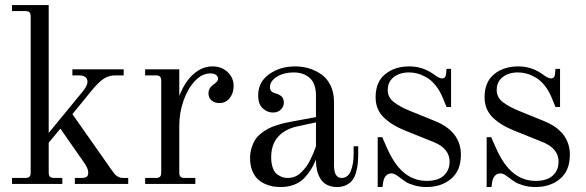

<svg xmlns="http://www.w3.org/2000/svg" viewBox="-20 -732 2330 764"><path d="M173.8 -203.1 310.1 -369.1Q328.1 -391.6 328.1 -405.8Q328.1 -432.1 293.9 -432.1H268.1V-456.1H472.2V-432.1H439.9Q413.1 -432.1 392.3 -418.5Q371.6 -404.8 344.2 -371.1L268.1 -277.8L423.8 -56.2Q432.1 -44.4 436.8 -38.8Q441.4 -33.2 450.2 -28.6Q459 -23.9 470.2 -23.9H490.2V0H277.8V-23.9H304.2Q318.8 -23.9 325 -28.6Q331.1 -33.2 331.1 -45.9Q331.1 -59.6 317.9 -80.1L220.2 -220.2L173.8 -164.1V-45.9Q173.8 -33.7 178.7 -28.8Q183.6 -23.9 195.8 -23.9H228V0H27.8V-23.9H80.1Q92.3 -23.9 97.2 -28.8Q102.1 -33.7 102.1 -45.9V-666Q102.1 -678.2 97.2 -683.1Q92.3 -688 80.1 -688H27.8V-711.9H173.8Z M693.4 -456.1V-350.1Q715.3 -406.7 750 -437.3Q784.7 -467.8 825.7 -467.8Q861.8 -467.8 885.7 -445.3Q909.7 -422.9 909.7 -389.2Q909.7 -362.3 894.3 -342Q878.9 -321.8 852.5 -321.8Q835 -321.8 822.3 -332Q809.6 -342.3 809.6 -360.8Q809.6 -381.8 829.6 -396Q847.7 -407.2 847.7 -418.9Q847.7 -428.7 838.9 -434.3Q830.1 -439.9 816.4 -439.9Q784.2 -439.9 755.6 -409.7Q727.1 -379.4 710.2 -331.3Q693.4 -283.2 693.4 -231.9V-45.9Q693.4 -33.7 698.2 -28.8Q703.1 -23.9 715.3 -23.9H757.3V0H557.6V-23.9H599.6Q611.8 -23.9 616.7 -28.8Q621.6 -33.7 621.6 -45.9V-410.2Q621.6 -422.4 616.7 -427.2Q611.8 -432.1 599.6 -432.1H557.6V-456.1Z M1237.3 -245.1 1163.1 -229Q1114.7 -218.8 1086.9 -188.2Q1059.1 -157.7 1059.1 -106Q1059.1 -80.1 1066.2 -62.3Q1073.2 -44.4 1084.7 -36.9Q1096.2 -29.3 1105.5 -26.6Q1114.7 -23.9 1125 -23.9Q1140.1 -23.9 1154.1 -29.5Q1168 -35.2 1178.7 -46.1Q1189.5 -57.1 1198 -68.1Q1206.5 -79.1 1214.6 -95.7Q1222.7 -112.3 1227.1 -123Q1231.4 -133.8 1237.3 -149.9ZM1405.3 -149.9V-120.1Q1405.3 -98.1 1403.6 -81.1Q1401.9 -64 1396.7 -45.7Q1391.6 -27.3 1382.6 -15.4Q1373.5 -3.4 1357.9 4.4Q1342.3 12.2 1321.3 12.2Q1279.3 12.2 1258.3 -16.1Q1237.3 -44.4 1237.3 -97.2Q1228 -74.7 1218 -58.3Q1208 -42 1191.7 -24.4Q1175.3 -6.8 1151.1 2.7Q1127 12.2 1096.2 12.2Q1079.6 12.2 1063.7 9.3Q1047.9 6.3 1031.2 -1.7Q1014.6 -9.8 1002.7 -22.2Q990.7 -34.7 982.9 -55.2Q975.1 -75.7 975.1 -102.1Q975.1 -125 981.2 -144.3Q987.3 -163.6 996.3 -177.2Q1005.4 -190.9 1020.3 -202.4Q1035.2 -213.9 1048.6 -220.7Q1062 -227.5 1081.1 -233.6Q1100.1 -239.7 1113.3 -242.7Q1126.5 -245.6 1145 -249L1237.3 -266.1V-351.1Q1237.3 -399.9 1212.4 -421.9Q1187.5 -443.8 1148.4 -443.8Q1109.9 -443.8 1082 -426.8Q1054.2 -409.7 1054.2 -384.8Q1054.2 -366.7 1072.3 -361.8Q1079.6 -359.9 1084.5 -357.9Q1089.4 -356 1095.9 -351.8Q1102.5 -347.7 1106 -340.6Q1109.4 -333.5 1109.4 -324.2Q1109.4 -307.1 1097.2 -295.7Q1085 -284.2 1066.4 -284.2Q1043 -284.2 1025.1 -301.3Q1007.3 -318.4 1007.3 -352.1Q1007.3 -405.3 1050.5 -436.5Q1093.8 -467.8 1154.3 -467.8Q1182.1 -467.8 1208.3 -460.2Q1234.4 -452.6 1257.6 -437Q1280.8 -421.4 1294.9 -392.8Q1309.1 -364.3 1309.1 -326.2V-74.2Q1309.1 -23.9 1339.4 -23.9Q1364.7 -23.9 1376 -52Q1387.2 -80.1 1387.2 -120.1V-149.9Z M1482.9 -186H1501Q1504.9 -177.2 1512 -161.1Q1519 -145 1525.1 -131.8Q1531.2 -118.7 1538.1 -106.9Q1591.3 -12.2 1677.7 -12.2Q1723.1 -12.2 1746.1 -33.4Q1769 -54.7 1769 -88.9Q1769 -141.1 1705.1 -167L1590.8 -212.9Q1536.6 -234.9 1505.6 -266.1Q1474.6 -297.4 1474.6 -345.2Q1474.6 -405.8 1512.7 -436.8Q1550.8 -467.8 1608.9 -467.8Q1662.6 -467.8 1706.1 -436Q1727.5 -419.9 1738.8 -419.9Q1753.4 -419.9 1754.9 -438L1756.8 -458H1774.9V-306.2H1756.8L1742.7 -340.8Q1730.5 -371.1 1712.9 -392.6Q1695.3 -414.1 1676.3 -424.6Q1657.2 -435.1 1640.6 -439.5Q1624 -443.8 1607.9 -443.8Q1570.8 -443.8 1546.9 -425.3Q1522.9 -406.7 1522.9 -374Q1522.9 -345.2 1546.1 -326.7Q1569.3 -308.1 1610.8 -291L1711.9 -250Q1814 -208 1814 -116.2Q1814 -53.7 1775.4 -20.8Q1736.8 12.2 1676.8 12.2Q1650.9 12.2 1628.7 5.6Q1606.4 -1 1596.4 -7.3Q1586.4 -13.7 1571.8 -24.9Q1570.8 -25.4 1567.4 -28.1Q1564 -30.8 1563 -31.5Q1562 -32.2 1558.8 -34.2Q1555.7 -36.1 1554.4 -36.9Q1553.2 -37.6 1550.5 -38.8Q1547.9 -40 1546.1 -40.5Q1544.4 -41 1542.2 -41.5Q1540 -42 1538.1 -42Q1524.4 -42 1515.9 -32.7Q1507.3 -23.4 1504.9 -7.8L1502 12.2H1482.9Z M1916.5 -186H1934.6Q1938.5 -177.2 1945.6 -161.1Q1952.6 -145 1958.7 -131.8Q1964.8 -118.7 1971.7 -106.9Q2024.9 -12.2 2111.3 -12.2Q2156.7 -12.2 2179.7 -33.4Q2202.6 -54.7 2202.6 -88.9Q2202.6 -141.1 2138.7 -167L2024.4 -212.9Q1970.2 -234.9 1939.2 -266.1Q1908.2 -297.4 1908.2 -345.2Q1908.2 -405.8 1946.3 -436.8Q1984.4 -467.8 2042.5 -467.8Q2096.2 -467.8 2139.6 -436Q2161.1 -419.9 2172.4 -419.9Q2187 -419.9 2188.5 -438L2190.4 -458H2208.5V-306.2H2190.4L2176.3 -340.8Q2164.1 -371.1 2146.5 -392.6Q2128.9 -414.1 2109.9 -424.6Q2090.8 -435.1 2074.2 -439.5Q2057.6 -443.8 2041.5 -443.8Q2004.4 -443.8 1980.5 -425.3Q1956.5 -406.7 1956.5 -374Q1956.5 -345.2 1979.7 -326.7Q2002.9 -308.1 2044.4 -291L2145.5 -250Q2247.6 -208 2247.6 -116.2Q2247.6 -53.7 2209 -20.8Q2170.4 12.2 2110.4 12.2Q2084.5 12.2 2062.3 5.6Q2040 -1 2030 -7.3Q2020 -13.7 2005.4 -24.9Q2004.4 -25.4 2001 -28.1Q1997.6 -30.8 1996.6 -31.5Q1995.6 -32.2 1992.4 -34.2Q1989.3 -36.1 1988 -36.9Q1986.8 -37.6 1984.1 -38.8Q1981.4 -40 1979.7 -40.5Q1978 -41 1975.8 -41.5Q1973.6 -42 1971.7 -42Q1958 -42 1949.5 -32.7Q1940.9 -23.4 1938.5 -7.8L1935.5 12.2H1916.5Z"/></svg>

Font: Flanker Steampunk
Style: Regular
Weight: 400
Designer: Alexey Kryukov, Leonardo Di Lena
Foundry: Alexey Kryukov, Leonardo Di Lena
Version: 1.210